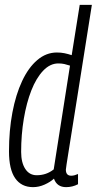

<svg xmlns="http://www.w3.org/2000/svg" viewBox="-20 -760 398 790"><path d="M252 10Q214 10 202 -25Q187 -11 163.5 -0.5Q140 10 116 10Q68 10 42.5 -26.5Q17 -63 17 -137Q17 -223 31 -297Q45 -371 71 -426.5Q97 -482 133.5 -513Q170 -544 214 -544Q231 -544 245.5 -541Q260 -538 275 -533L308 -740H358Q321 -506 297.5 -358Q274 -210 262.5 -138.5Q251 -67 251 -62Q251 -37 273 -37Q280 -37 287 -39Q294 -41 301 -44V-2Q278 10 252 10ZM131 -39Q171 -39 201 -63L268 -490Q256 -494 245 -496.5Q234 -499 220 -499Q186 -499 157.5 -469Q129 -439 109 -388Q89 -337 78 -271.5Q67 -206 67 -135Q67 -91 84 -65Q101 -39 131 -39Z"/></svg>

Font: Georama Condensed Light
Style: Italic
Weight: 300
Width: 3
Italic angle: -9°
Designer: Jean-Baptiste Levee
Foundry: Production Type
Version: Version 1.000